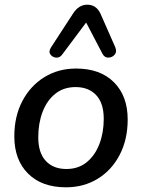

<svg xmlns="http://www.w3.org/2000/svg" viewBox="-20 -789 605 818"><path d="M261 9Q158 9 99.5 -49.5Q41 -108 41 -208Q41 -293 75 -358Q109 -423 168.5 -460Q228 -497 304 -497Q407 -497 465.5 -438.5Q524 -380 524 -280Q524 -195 490 -129.5Q456 -64 396.5 -27.5Q337 9 261 9ZM263 -69Q314 -69 349.5 -98Q385 -127 403.5 -175.5Q422 -224 422 -283Q422 -349 390 -383.5Q358 -418 302 -418Q251 -418 215.5 -389.5Q180 -361 161.5 -312.5Q143 -264 143 -204Q143 -138 175 -103.5Q207 -69 263 -69ZM471 -588Q479 -568 468.5 -556Q458 -544 442 -543.5Q426 -543 417 -559L347 -693L246 -558Q235 -542 219 -543.5Q203 -545 194.5 -557.5Q186 -570 198 -588L291 -731Q315 -769 352 -769Q390 -769 408 -731Z"/></svg>

Font: Nunito SemiBold
Style: Italic
Weight: 600
Italic angle: -9°
Designer: Vernon Adams
Foundry: Vernon Adams
Version: Version 3.601; ttfautohint (v1.8.2.53-6de2)